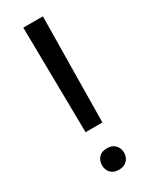

<svg xmlns="http://www.w3.org/2000/svg" viewBox="-189 -755 637 805"><g transform="rotate(-30 129.0 -352.5)"><path d="M176.3 -710.9 169.9 -200.7H88.4L81.5 -710.9ZM78.6 -45.4Q78.6 -67.4 92 -82.5Q105.5 -97.7 131.8 -97.7Q157.7 -97.7 171.6 -82.5Q185.5 -67.4 185.5 -45.4Q185.5 -24.4 171.6 -9.3Q157.7 5.9 131.8 5.9Q105.5 5.9 92 -9.3Q78.6 -24.4 78.6 -45.4Z"/></g></svg>

Font: Roboto21382017
Style: Regular
Weight: 400
Designer: Christian Robertson
Foundry: Google
Version: Version 2.138; 2017